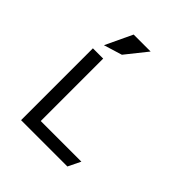

<svg xmlns="http://www.w3.org/2000/svg" viewBox="-213 -948 1096 1096"><g transform="rotate(45 335.0 -400.0)"><path d="M273 -671 376 -800H239L162 -637ZM213 -580H130V0H504L541 -76H213Z"/></g></svg>

Font: Charger Monospace
Style: Regular
Weight: 400
Designer: Jasper
Foundry: Cannot Into Space Fonts
Version: Version 0.980